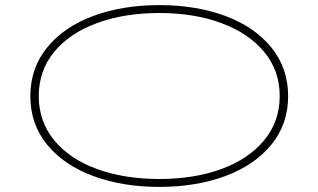

<svg xmlns="http://www.w3.org/2000/svg" viewBox="-20 -720 1249 753"><path d="M99 -343Q99 -453 165 -534Q231 -615 346 -657.5Q461 -700 605 -700Q749 -700 863.5 -657.5Q978 -615 1044 -534Q1110 -453 1110 -343Q1110 -233 1044 -152.5Q978 -72 863.5 -29.5Q749 13 605 13Q461 13 346 -29.5Q231 -72 165 -152.5Q99 -233 99 -343ZM1077 -343Q1077 -443 1016 -516.5Q955 -590 848 -629.5Q741 -669 605 -669Q468 -669 360.5 -629.5Q253 -590 192.5 -516.5Q132 -443 132 -343Q132 -244 192.5 -170Q253 -96 360.5 -57Q468 -18 605 -18Q741 -18 848 -57Q955 -96 1016 -170Q1077 -244 1077 -343Z"/></svg>

Font: BioRhyme Expanded ExtraLight
Style: Regular
Weight: 275
Width: 7
Designer: Aoife Mooney
Foundry: Aoife Mooney Type
Version: Version 1.001